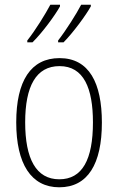

<svg xmlns="http://www.w3.org/2000/svg" viewBox="-20 -786 502 816"><path d="M366 -759V-766H325C306 -729 260 -656 227 -614V-606H250C289 -645 346 -722 366 -759ZM235 -759V-766H194C174 -728 131 -658 96 -614V-606H118C159 -646 215 -722 235 -759ZM413 -265C413 -433 359 -539 233 -539C111 -539 49 -442 49 -266C49 -90 112 10 232 10C353 10 413 -89 413 -265ZM87 -266C87 -419 133 -505 233 -505C336 -505 375 -411 375 -266C375 -108 330 -24 232 -24C133 -24 87 -112 87 -266Z"/></svg>

Font: Noto Sans Gurmukhi Condensed ExtraLight
Style: Regular
Weight: 200
Width: 3
Designer: Jelle Bosma - Monotype Design Team
Foundry: Monotype Imaging Inc.
Version: Version 2.004